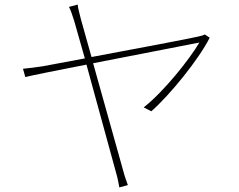

<svg xmlns="http://www.w3.org/2000/svg" viewBox="-20 -791 1040 835"><path d="M892 -627 871 -641C863 -637 851 -634 842 -632C814 -625 566 -578 378 -543L332 -707C325 -736 319 -755 318 -771L280 -761C287 -748 294 -728 303 -699L349 -537L167 -503C135 -498 111 -495 80 -492L90 -456C118 -463 228 -485 356 -510L485 -39C491 -19 496 6 499 24L536 14C529 -6 521 -28 516 -48L385 -516L847 -606C805 -534 693 -393 605 -324L638 -307C719 -378 844 -532 892 -627Z"/></svg>

Font: Noto Sans CJK HK Thin
Style: Regular
Weight: 100
Designer: Ryoko NISHIZUKA 西塚涼子 (kana, bopomofo & ideographs); Paul D. Hunt (Latin, Greek & Cyrillic); Sandoll Communications 산돌커뮤니
Foundry: Adobe
Version: Version 2.004;hotconv 1.0.118;makeotfexe 2.5.65603